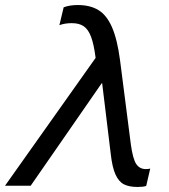

<svg xmlns="http://www.w3.org/2000/svg" viewBox="-89 -738 673 763"><path d="M388 -499 431 -164Q439 -106 452.5 -86Q466 -66 491 -66Q500 -66 508 -68L492 1Q479 5 458 5Q424 5 403.5 -5.5Q383 -16 370 -44.5Q357 -73 351 -127L317 -407H315L155 -176L33 0H-69L291 -508Q284 -562 273 -591.5Q262 -621 244 -633.5Q226 -646 196 -646Q169 -646 147 -638L164 -709Q188 -718 220 -718Q269 -718 302 -698Q335 -678 356 -630Q377 -582 388 -499Z"/></svg>

Font: CST
Style: Italic
Weight: 400
Italic angle: -14°
Version: Version 1.00